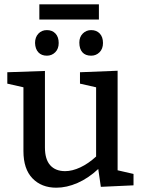

<svg xmlns="http://www.w3.org/2000/svg" viewBox="-20 -863 664 893"><path d="M527 -71 601 -54V-1L449 6L437 -77Q391 -34 340.5 -12Q290 10 242 10Q173 10 131 -33.5Q89 -77 89 -160V-457L14 -474V-527L189 -533V-177Q189 -122 213.5 -94.5Q238 -67 283 -67Q316 -67 353.5 -84.5Q391 -102 427 -135V-457L352 -474V-527L527 -534ZM143 -663Q143 -690 158.5 -706.5Q174 -723 198 -723Q223 -723 238 -707Q253 -691 253 -663Q253 -636 237 -620Q221 -604 198 -604Q173 -604 158.5 -619.5Q144 -635 143 -663ZM349 -665Q349 -691 365 -707Q381 -723 404 -723Q429 -723 444 -707Q459 -691 459 -663Q459 -636 443 -620Q427 -604 404 -604Q377 -604 363 -620Q349 -636 349 -665ZM163 -843H440V-772H163Z"/></svg>

Font: Bitter Pro Medium
Style: Regular
Weight: 500
Designer: Sol Matas, and Bitter project Authors
Foundry: Sol Matas
Version: Version 1.010